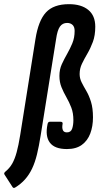

<svg xmlns="http://www.w3.org/2000/svg" viewBox="-83 -709 486 921"><path d="M-23 188 -61 129Q-66 122 -58 115Q-37 98 -24.5 76Q-12 54 -3 21Q6 -12 14 -62L87 -521Q101 -610 137.5 -649.5Q174 -689 248 -689Q307 -689 340.5 -661.5Q374 -634 374 -581Q374 -539 362.5 -508Q351 -477 336 -451.5Q321 -426 310 -403Q299 -380 299 -354Q299 -333 308.5 -314Q318 -295 331 -273Q344 -251 353.5 -220.5Q363 -190 363 -146Q363 -103 350 -68.5Q337 -34 309.5 -14Q282 6 238 6Q179 6 156 -25Q133 -56 145 -113Q147 -125 156 -125H207Q220 -125 217 -113Q214 -96 218.5 -85Q223 -74 238 -74Q257 -74 263 -91.5Q269 -109 269 -133Q269 -167 259 -193Q249 -219 235.5 -242.5Q222 -266 212 -290.5Q202 -315 202 -345Q202 -376 213.5 -401Q225 -426 239 -450.5Q253 -475 264 -501.5Q275 -528 275 -561Q275 -580 265 -589.5Q255 -599 239 -599Q217 -599 204.5 -581.5Q192 -564 186 -521L112 -59Q104 -8 94.5 31Q85 70 71 99.5Q57 129 37 151.5Q17 174 -11 191Q-19 195 -23 188Z"/></svg>

Font: Sofia Sans Extra Condensed
Style: Bold Italic
Weight: 700
Italic angle: -9°
Designer: Botio Nikoltchev, Ani Petrova
Foundry: lettersoup
Version: Version 4.101